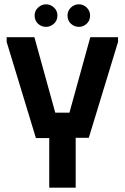

<svg xmlns="http://www.w3.org/2000/svg" viewBox="-20 -873 580 893"><path d="M11 -700H140L237 -349H303L400 -700H529V-678L393 -232H332V0H209V-231H147L11 -678ZM194 -748Q173 -748 157 -762.5Q141 -777 141 -801Q141 -823 157.5 -838Q174 -853 194 -853Q215 -853 231 -838Q247 -823 247 -801Q247 -777 230.5 -762.5Q214 -748 194 -748ZM347 -748Q326 -748 310 -762.5Q294 -777 294 -801Q294 -823 310 -838Q326 -853 347 -853Q367 -853 383 -838Q399 -823 399 -801Q399 -777 383 -762.5Q367 -748 347 -748Z"/></svg>

Font: Phudu Medium
Style: Regular
Weight: 500
Version: Version 1.005;gftools[0.9.23]